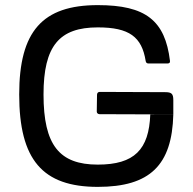

<svg xmlns="http://www.w3.org/2000/svg" viewBox="-20 -725 753 750"><path d="M362 5C566 5 652 -80 657 -278H567C562 -141 505 -82 362 -82C212 -82 150 -158 150 -356C150 -546 212 -618 362 -618C485 -618 534 -581 549 -487C550 -480 554 -477 560 -477H634C641 -477 645 -480 644 -487C625 -645 549 -705 362 -705C146 -705 55 -603 55 -356C55 -101 146 5 362 5ZM358 -289C358 -283 363 -279 369 -279L657 -278V-334C657 -359 650 -365 625 -365L369 -366C363 -366 359 -361 359 -355Z"/></svg>

Font: Aldone Medium
Style: Regular
Weight: 500
Designer: Pietro Gregorini
Version: Version 1.500;FEAKit 1.0